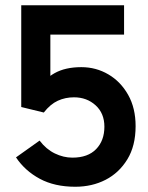

<svg xmlns="http://www.w3.org/2000/svg" viewBox="-20 -701 565 732"><path d="M147 -272 61 -293V-681H453V-569H129L172 -611V-318L118 -353Q147 -399 188 -422Q229 -445 290 -445Q346 -445 393 -417.5Q440 -390 468.5 -339.5Q497 -289 497 -220Q497 -145 465.5 -93.5Q434 -42 382.5 -15.5Q331 11 267 11Q188 11 131.5 -19.5Q75 -50 41 -101L131 -165Q156 -132 189 -116Q222 -100 256 -100Q315 -100 346.5 -132.5Q378 -165 378 -218Q378 -269 344.5 -299.5Q311 -330 262 -330Q229 -330 200.5 -317Q172 -304 147 -272Z"/></svg>

Font: Gabarito Medium
Style: Regular
Weight: 500
Designer: Leandro Assis / Alvaro Franca / Felipe Casaprima
Foundry: Naipe Foundry
Version: Version 1.000